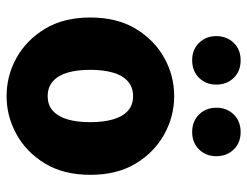

<svg xmlns="http://www.w3.org/2000/svg" viewBox="-106 -652 769 598"><g transform="rotate(90 279.0 -352.5)"><path d="M279 12Q215 12 159.5 -19Q104 -50 69 -108Q34 -166 34 -249Q34 -332 69 -390Q104 -448 159.5 -479Q215 -510 279 -510Q342 -510 398 -479Q454 -448 489 -390Q524 -332 524 -249Q524 -166 489 -108Q454 -50 398 -19Q342 12 279 12ZM279 -116Q307 -116 325 -132.5Q343 -149 351.5 -178.5Q360 -208 360 -249Q360 -289 351.5 -319Q343 -349 325 -365.5Q307 -382 279 -382Q251 -382 232.5 -365.5Q214 -349 205.5 -319Q197 -289 197 -249Q197 -208 205.5 -178.5Q214 -149 232.5 -132.5Q251 -116 279 -116ZM167 -566Q134 -566 113 -587.5Q92 -609 92 -641Q92 -674 113 -695.5Q134 -717 167 -717Q201 -717 222 -695.5Q243 -674 243 -641Q243 -609 222 -587.5Q201 -566 167 -566ZM391 -566Q357 -566 336 -587.5Q315 -609 315 -641Q315 -674 336 -695.5Q357 -717 391 -717Q424 -717 445 -695.5Q466 -674 466 -641Q466 -609 445 -587.5Q424 -566 391 -566Z"/></g></svg>

Font: Source Sans 3 ExtraLight ExtraBold
Style: Regular
Weight: 800
Version: Version 3.052;hotconv 1.1.0;makeotfexe 2.6.0